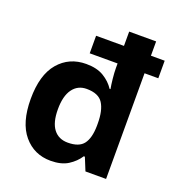

<svg xmlns="http://www.w3.org/2000/svg" viewBox="-138 -873 924 997"><g transform="rotate(20 324.5 -375.0)"><path d="M251 10Q160 10 102.5 -58Q45 -126 45 -257Q45 -390 103 -458Q161 -526 255 -526Q314 -526 352 -503Q390 -480 412 -446H417Q413 -467 409.5 -500.5Q406 -534 406 -559V-584H252V-681H406V-760H555V-681H631V-584H555V0H441L412 -71H406Q384 -37 347 -13.5Q310 10 251 10ZM303 -109Q365 -109 390 -142Q415 -175 416 -242V-256Q416 -328 391.5 -366.5Q367 -405 301 -405Q252 -405 224 -366.5Q196 -328 196 -255Q196 -182 224 -145.5Q252 -109 303 -109Z"/></g></svg>

Font: Noto Sans Cham
Style: Regular
Weight: 400
Designer: Monotype Design Team
Foundry: Monotype Imaging Inc.
Version: Version 2.002